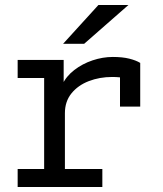

<svg xmlns="http://www.w3.org/2000/svg" viewBox="-20 -752 656 772"><path d="M51 0V-72.5H157.5V-438.5H51V-511H236V-396.5L230 -410.8Q245.9 -445.2 278.6 -470.4Q311.2 -495.6 352.1 -509.3Q393 -523 433.5 -523Q472.4 -523 500 -516.1Q527.6 -509.1 543.8 -499V-323.5H462.5V-474.8L487.5 -436Q474.8 -439.6 460.7 -441.1Q446.6 -442.5 431 -442.5Q380.4 -442.5 337 -425.8Q293.6 -409 267.3 -376.5Q241 -344 241 -296.8V-72.5H391.5V0ZM233.8 -576 375.8 -732H496.5L318.5 -576Z"/></svg>

Font: Overpass Mono Light
Style: Regular
Weight: 300
Monospace: yes
Designer: Delve Withrington, Dave Bailey
Foundry: Delve Fonts LLC
Version: Version 4.000